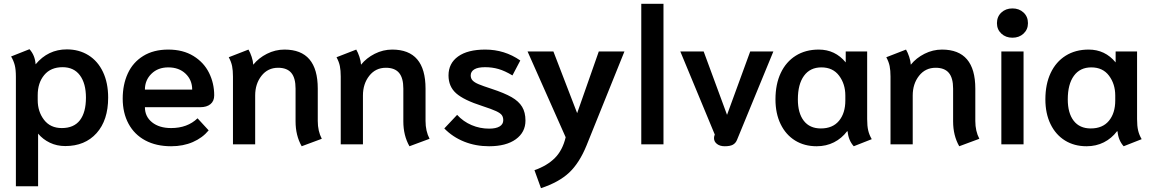

<svg xmlns="http://www.w3.org/2000/svg" viewBox="-20 -754 6022 1003"><path d="M63 -353Q63 -391 57 -414Q51 -437 38 -459L134 -497Q163 -465 166 -418Q231 -496 329 -496Q393 -496 442 -465.5Q491 -435 518 -378Q545 -321 545 -244Q545 -126 484.5 -58.5Q424 9 321 9Q277 9 240.5 -8.5Q204 -26 179 -56V219H63ZM429 -244Q429 -318 397.5 -360.5Q366 -403 307 -403Q245 -403 211 -362Q177 -321 177 -257V-231Q177 -171 210 -128Q243 -85 303 -85Q366 -85 397.5 -126Q429 -167 429 -244Z M621 -239Q621 -312 647.5 -370Q674 -428 728 -461.5Q782 -495 859 -495Q936 -495 990.5 -461.5Q1045 -428 1072 -373.5Q1099 -319 1099 -256Q1099 -226 1079.5 -210Q1060 -194 1026 -194H737Q737 -145 774.5 -115Q812 -85 874 -85Q959 -85 1012 -136L1070 -73Q1038 -34 987.5 -12Q937 10 874 10Q796 10 739 -20.5Q682 -51 651.5 -107.5Q621 -164 621 -239ZM984 -286Q984 -336 949.5 -369Q915 -402 859 -402Q805 -402 771 -368.5Q737 -335 737 -286Z M1524 -120V-291Q1524 -347 1501.5 -373.5Q1479 -400 1433 -400Q1379 -400 1346 -358Q1313 -316 1313 -255V0H1197V-354Q1197 -386 1192.5 -408.5Q1188 -431 1175 -455L1278 -495Q1287 -480 1294.5 -457.5Q1302 -435 1303 -416Q1331 -451 1374.5 -473Q1418 -495 1466 -495Q1640 -495 1640 -291V-122Q1640 -69 1661 -29L1556 10Q1524 -46 1524 -120Z M2087 -120V-291Q2087 -347 2064.5 -373.5Q2042 -400 1996 -400Q1942 -400 1909 -358Q1876 -316 1876 -255V0H1760V-354Q1760 -386 1755.5 -408.5Q1751 -431 1738 -455L1841 -495Q1850 -480 1857.5 -457.5Q1865 -435 1866 -416Q1894 -451 1937.5 -473Q1981 -495 2029 -495Q2203 -495 2203 -291V-122Q2203 -69 2224 -29L2119 10Q2087 -46 2087 -120Z M2301 -83 2368 -154Q2400 -119 2443.5 -100.5Q2487 -82 2535 -82Q2571 -82 2590 -93.5Q2609 -105 2609 -126Q2609 -142 2601.5 -152.5Q2594 -163 2571.5 -173.5Q2549 -184 2500 -200Q2403 -231 2363 -266.5Q2323 -302 2323 -360Q2323 -423 2373 -459Q2423 -495 2515 -495Q2616 -495 2698 -438L2657 -360Q2617 -384 2584 -393.5Q2551 -403 2514 -403Q2476 -403 2457.5 -391.5Q2439 -380 2439 -360Q2439 -344 2449 -333.5Q2459 -323 2480.5 -314Q2502 -305 2548 -290Q2615 -268 2652.5 -246.5Q2690 -225 2707.5 -196Q2725 -167 2725 -124Q2725 -63 2674.5 -26.5Q2624 10 2535 10Q2465 10 2405 -14Q2345 -38 2301 -83Z M2772 135Q2838 112 2878.5 71.5Q2919 31 2935 -37L2736 -485H2871L2995 -163L3108 -485H3242L3044 6Q3007 97 2953.5 147.5Q2900 198 2806 229Z M3330 -734H3446V0H3330Z M3710 -32Q3710 -40 3712 -45L3714 -51L3534 -485H3656L3778 -154L3899 -485H4020L3830 -23Q3823 -6 3808.5 2Q3794 10 3766 10Q3741 10 3725.5 -2Q3710 -14 3710 -32Z M4031 -235Q4031 -314 4058.5 -372.5Q4086 -431 4137 -463Q4188 -495 4257 -495Q4343 -495 4398 -428V-485H4510V-132Q4510 -96 4515.5 -72.5Q4521 -49 4534 -27L4440 10Q4412 -21 4408 -68H4405Q4377 -31 4336.5 -10.5Q4296 10 4246 10Q4182 10 4133.5 -20Q4085 -50 4058 -105.5Q4031 -161 4031 -235ZM4396 -229V-255Q4396 -315 4363.5 -358.5Q4331 -402 4271 -402Q4212 -402 4180 -358Q4148 -314 4148 -235Q4148 -163 4179 -123Q4210 -83 4268 -83Q4330 -83 4363 -123Q4396 -163 4396 -229Z M4959 -120V-291Q4959 -347 4936.5 -373.5Q4914 -400 4868 -400Q4814 -400 4781 -358Q4748 -316 4748 -255V0H4632V-354Q4632 -386 4627.5 -408.5Q4623 -431 4610 -455L4713 -495Q4722 -480 4729.5 -457.5Q4737 -435 4738 -416Q4766 -451 4809.5 -473Q4853 -495 4901 -495Q5075 -495 5075 -291V-122Q5075 -69 5096 -29L4991 10Q4959 -46 4959 -120Z M5188 -633Q5188 -667 5211 -688.5Q5234 -710 5269 -710Q5304 -710 5327 -688.5Q5350 -667 5350 -633Q5350 -600 5327 -578.5Q5304 -557 5269 -557Q5234 -557 5211 -578.5Q5188 -600 5188 -633ZM5211 -485H5327V0H5211Z M5441 -235Q5441 -314 5468.5 -372.5Q5496 -431 5547 -463Q5598 -495 5667 -495Q5753 -495 5808 -428V-485H5920V-132Q5920 -96 5925.5 -72.5Q5931 -49 5944 -27L5850 10Q5822 -21 5818 -68H5815Q5787 -31 5746.5 -10.5Q5706 10 5656 10Q5592 10 5543.5 -20Q5495 -50 5468 -105.5Q5441 -161 5441 -235ZM5806 -229V-255Q5806 -315 5773.5 -358.5Q5741 -402 5681 -402Q5622 -402 5590 -358Q5558 -314 5558 -235Q5558 -163 5589 -123Q5620 -83 5678 -83Q5740 -83 5773 -123Q5806 -163 5806 -229Z"/></svg>

Font: Niramit SemiBold
Style: Regular
Weight: 600
Designer: Katatrad Aksorn Co.,Ltd.
Foundry: Cadson Demak Co.,Ltd.
Version: Version 1.001; ttfautohint (v1.6)